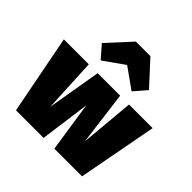

<svg xmlns="http://www.w3.org/2000/svg" viewBox="-223 -1038 1225 1225"><g transform="rotate(45 389.5 -425.5)"><path d="M250 -607 390 -706 529 -607 602 -691 455 -851H324L177 -691ZM790 -536H577L544 -171L497 -536H294L232 -171L214 -536H-11L93 0H342L388 -339L439 0H689Z"/></g></svg>

Font: Fira Sans Ultra
Style: Regular
Weight: 950
Designer: Carrois Corporate & Edenspiekermann AG
Foundry: Carrois Corporate GbR & Edenspiekermann AG
Version: Version 4.203;PS 004.203;hotconv 1.0.88;makeotf.lib2.5.64775